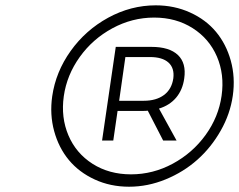

<svg xmlns="http://www.w3.org/2000/svg" viewBox="-20 -709 897 720"><path d="M175.8 -348.1Q189 -439.5 244.9 -517.8Q300.8 -596.2 385.7 -642.6Q470.7 -689 564 -689Q633.8 -689 692.9 -662.1Q752 -635.3 790 -589.6Q828.1 -543.9 845.5 -481.4Q862.8 -418.9 853 -350.1Q843.3 -281.7 807.6 -219Q772 -156.2 720.2 -110.1Q668.5 -64 601.3 -36.4Q534.2 -8.8 463.9 -8.8Q394 -8.8 335.2 -35.9Q276.4 -63 238.3 -108.9Q200.2 -154.8 183.1 -217.3Q166 -279.8 175.8 -348.1ZM471.2 -55.2Q553.7 -55.2 627.9 -95.2Q702.1 -135.3 751 -202.9Q799.8 -270.5 811 -350.1Q822.3 -429.7 793.5 -496.8Q764.6 -564 702.4 -603.5Q640.1 -643.1 558.1 -643.1Q475.6 -643.1 401.6 -603Q327.6 -563 279.1 -495.4Q230.5 -427.7 219.2 -348.1Q208 -268.6 236.6 -201.4Q265.1 -134.3 327.1 -94.7Q389.2 -55.2 471.2 -55.2ZM362.8 -182.1 414.1 -533.2H547.9Q615.2 -533.2 647.2 -502.7Q679.2 -472.2 670.9 -415Q665 -372.1 640.6 -343Q616.2 -314 576.2 -301.8L642.1 -182.1H591.8L534.2 -293.9Q527.3 -293 513.2 -293H420.9L404.8 -182.1ZM426.8 -331.1H519Q565.9 -331.1 595 -352.8Q624 -374.5 629.9 -415Q634.8 -453.6 611.8 -474.4Q588.9 -495.1 542 -495.1H450.2Z"/></svg>

Font: Trueno Light
Style: Italic
Weight: 300
Designer: Julieta Ulanovsky
Foundry: Julieta Ulanovsky
Version: Version 3.001b | FøM Fix